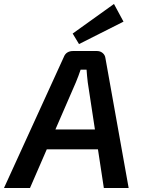

<svg xmlns="http://www.w3.org/2000/svg" viewBox="-55 -947 711 967"><path d="M434 -690Q450 -690 462 -680Q474 -670 476 -654L593 0H468L387 -532Q385 -548 383.5 -564.5Q382 -581 381 -596H351Q346 -582 340 -565Q334 -548 327 -532L96 0H-35L266 -659Q272 -675 284 -682.5Q296 -690 312 -690ZM496 -295 484 -195H130L143 -295ZM519 -927 567 -838 343 -725 311 -778Z"/></svg>

Font: Exo 2 SemiBold
Style: Italic
Weight: 600
Italic angle: -8°
Designer: Natanael Gama
Foundry: Natanael Gama
Version: Version 2.010